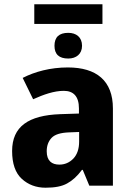

<svg xmlns="http://www.w3.org/2000/svg" viewBox="-20 -875 617 905"><path d="M299.8 -557.1C217.3 -557.1 144 -537.1 86.9 -507.8L136.2 -407.2C185.1 -429.2 234.4 -446.8 280.8 -446.8C325.2 -446.8 352.1 -421.9 352.1 -363.8V-339.8L264.2 -336.9C114.3 -331.5 37.1 -278.8 37.1 -163.1C37.1 -104 52.2 -60.1 82.5 -32.2C112.8 -4.4 150.4 9.8 194.8 9.8C238.3 9.8 272 3.4 296.4 -10.3C320.8 -23.4 344.2 -44.4 366.2 -74.2H370.1L400.9 0H512.2V-363.8C512.2 -494.6 434.6 -557.1 299.8 -557.1ZM353 -208C353 -173.3 343.8 -146.5 325.7 -127.4C307.1 -108.4 285.2 -99.1 259.8 -99.1C224.1 -99.1 200.2 -116.7 200.2 -162.1C200.2 -188 208 -209 223.1 -225.1C238.3 -241.2 265.6 -249.5 305.2 -251L353 -252.9ZM141.6 -855V-762.2H462.9V-855ZM301.8 -720.2C258.3 -720.2 236.8 -699.7 236.8 -659.2C236.8 -619.1 258.3 -599.1 301.8 -599.1C338.9 -599.1 366.7 -620.1 366.7 -659.2C366.7 -700.2 338.9 -720.2 301.8 -720.2Z"/></svg>

Font: Avrile Sans
Style: Bold
Weight: 700
Designer: Monotype Design Team, Google (font), Stefan Peev (BGR Cyrillic), Cristiano Sobral (main changes)
Foundry: The Avrile Sans Project Authors
Version: Version 3.110